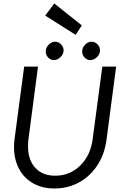

<svg xmlns="http://www.w3.org/2000/svg" viewBox="-20 -1066 746 1096"><path d="M60 -226Q60 -248 63 -272L118 -686H197L142 -268Q140 -255 140 -230Q140 -153 181.5 -108Q223 -63 295 -63Q379 -63 438 -121Q497 -179 509 -272L564 -686H643L588 -268Q577 -185 535.5 -122Q494 -59 430.5 -24.5Q367 10 291 10Q220 10 167.5 -20.5Q115 -51 87.5 -104.5Q60 -158 60 -226ZM241 -772Q241 -793 257.5 -810.5Q274 -828 294 -828Q314 -828 328.5 -813Q343 -798 343 -778Q343 -757 325.5 -740Q308 -723 288 -723Q269 -723 255 -737.5Q241 -752 241 -772ZM449 -772Q449 -793 465.5 -810.5Q482 -828 502 -828Q522 -828 536.5 -813Q551 -798 551 -778Q551 -757 533.5 -740Q516 -723 496 -723Q477 -723 463 -737.5Q449 -752 449 -772ZM238 -977 290 -1046 447 -921 412 -867Z"/></svg>

Font: Bellota Text
Style: Bold Italic
Weight: 700
Italic angle: -7.5°
Designer: Kemie Guaida
Foundry: Kemie Guaida
Version: Version 4.001